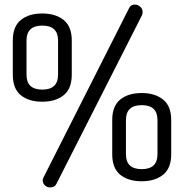

<svg xmlns="http://www.w3.org/2000/svg" viewBox="-20 -790 805 840"><path d="M165 -345Q106 -345 71 -373.5Q36 -402 36 -463V-613Q36 -674 71 -702.5Q106 -731 165 -731Q223 -731 258.5 -702.5Q294 -674 294 -613V-463Q294 -402 258.5 -373.5Q223 -345 165 -345ZM234 -463V-613Q234 -678 165 -678Q96 -678 96 -613V-463Q96 -398 165 -398Q234 -398 234 -463ZM600 3Q541 3 506 -25.5Q471 -54 471 -115V-265Q471 -326 506 -354.5Q541 -383 600 -383Q658 -383 693.5 -354.5Q729 -326 729 -265V-115Q729 -54 693.5 -25.5Q658 3 600 3ZM669 -115V-265Q669 -330 600 -330Q531 -330 531 -265V-115Q531 -50 600 -50Q669 -50 669 -115ZM570 -770Q583 -770 593.5 -760.5Q604 -751 604 -737Q604 -730 601 -723L227 14Q220 30 199 30Q186 30 176.5 21Q167 12 167 0Q167 -7 170 -13L545 -755Q552 -770 570 -770Z"/></svg>

Font: Dosis
Style: Medium
Weight: 500
Designer: Edgar Tolentino, Pablo Impallari, Igino Marini
Foundry: Edgar Tolentino, Pablo Impallari, Igino Marini
Version: Version 1.007